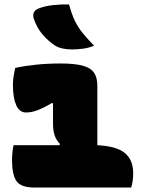

<svg xmlns="http://www.w3.org/2000/svg" viewBox="-20 -842 640 862"><path d="M41 -190H247L249 -196Q232 -213 225 -235.5Q218 -258 218 -286V-377L214 -380Q171 -355 145.5 -346Q120 -337 97 -337Q67 -337 52.5 -370.5Q38 -404 38 -462Q38 -480 41 -499Q44 -518 48 -537Q89 -546 141 -551.5Q193 -557 252 -557Q316 -557 352 -547Q388 -537 402.5 -515Q417 -493 417 -458V-190Q503 -186 540.5 -155Q578 -124 578 -64Q578 -45 575.5 -29Q573 -13 569 0H135Q74 0 54 -29Q34 -58 34 -123Q34 -158 41 -190ZM290 -822Q301 -781 315 -751Q329 -721 350.5 -694.5Q372 -668 402 -637Q380 -627 353 -623.5Q326 -620 304 -620Q255 -620 226 -638Q194 -660 170 -688.5Q146 -717 132 -757Q127 -771 131 -783.5Q135 -796 151 -803Q180 -815 218 -819Q256 -823 290 -822Z"/></svg>

Font: Recursive Mn Csl St Blk
Style: Regular
Weight: 900
Monospace: yes
Version: Version 1.079;hotconv 1.0.112;makeotfexe 2.5.65598; ttfautoh